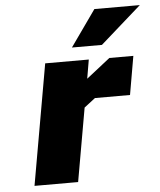

<svg xmlns="http://www.w3.org/2000/svg" viewBox="-53 -784 689 829"><g transform="rotate(-5 292.0 -369.0)"><path d="M276 -581 387 -738H584L406 -581ZM63 0 155 -523H344L330 -441L433 -522H537L508 -355H356L308 -318L252 0Z"/></g></svg>

Font: Tomorrow
Style: Bold Italic
Weight: 700
Italic angle: -10°
Designer: Tony de Marco, Monica Rizzolli
Foundry: Just in Type
Version: Version 2.002